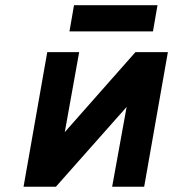

<svg xmlns="http://www.w3.org/2000/svg" viewBox="-20 -709 657 729"><path d="M69.4 0 159.4 -511H280.6L226 -207.4L494.2 -511H617.4L527.4 0H405.8L460.8 -303L192.2 0ZM243.8 -589.8 261 -689.2H578L560.8 -589.8Z"/></svg>

Font: Overpass
Style: Italic
Weight: 400
Italic angle: -10°
Designer: Delve Withrington, Dave Bailey, Thomas Jockin
Foundry: Delve Fonts LLC
Version: Version 4.000